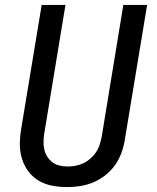

<svg xmlns="http://www.w3.org/2000/svg" viewBox="-20 -755 640 783"><path d="M255 8Q224 8 194 2.5Q164 -3 139 -17.5Q114 -32 96.5 -55Q79 -78 70 -106.5Q61 -135 61 -165.5Q61 -196 66 -227L150 -735H247L161 -214Q158 -196 157.5 -179Q157 -162 160.5 -146Q164 -130 172.5 -116.5Q181 -103 193.5 -93.5Q206 -84 222 -80Q238 -76 255 -76Q271 -76 288 -79Q305 -82 320.5 -89.5Q336 -97 349.5 -109Q363 -121 372.5 -135.5Q382 -150 387 -166.5Q392 -183 395 -199L483 -735H580L489 -185Q485 -159 475.5 -132.5Q466 -106 450 -83Q434 -60 411 -41.5Q388 -23 362 -12Q336 -1 309 3.5Q282 8 255 8Z"/></svg>

Font: Iosevka Md Ex Obl
Style: Regular
Weight: 500
Width: 7
Italic angle: -9°
Monospace: yes
Designer: Belleve Invis
Foundry: Belleve Invis
Version: Version 32.5.0; ttfautohint (v1.8.4)